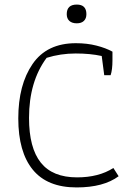

<svg xmlns="http://www.w3.org/2000/svg" viewBox="-20 -811 587 840"><path d="M272 -749Q272 -791 316 -791Q358 -791 358 -749Q358 -730 347 -719.5Q336 -709 316 -709Q295 -709 283.5 -719.5Q272 -730 272 -749ZM60 -293Q60 -440 122.5 -531Q185 -622 312 -622Q361 -622 402 -611.5Q443 -601 472 -585V-547Q472 -506 464 -482H436L425 -566Q375 -577 311 -577Q245 -577 184 -558Q107 -454 107 -295Q107 -164 158.5 -99.5Q210 -35 317 -35Q412 -35 476 -76L499 -40Q433 9 315 9Q187 9 123.5 -68.5Q60 -146 60 -293Z"/></svg>

Font: Athiti Light
Style: Regular
Weight: 300
Designer: CadsonDemak Team
Foundry: CadsonDemak
Version: Version 1.033